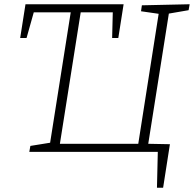

<svg xmlns="http://www.w3.org/2000/svg" viewBox="-20 -715 913 904"><path d="M873 -695 868 -667 775 -651 678 -38 780 -36 748 169H719L723 0H118L123 -28L216 -43L313 -657H139L105 -536H75L100 -695H562L537 -536H508L511 -657H360L262 -38H631L727 -650L644 -662L648 -690Z"/></svg>

Font: Bitter Pro Light
Style: Italic
Weight: 300
Italic angle: -9°
Designer: Sol Matas, and Bitter project Authors
Foundry: Sol Matas
Version: Version 1.010